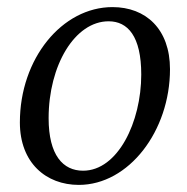

<svg xmlns="http://www.w3.org/2000/svg" viewBox="-20 -508 528 541"><path d="M202 13C343 13 459 -139 459 -313C459 -426 391 -488 297 -488C155 -488 36 -343 36 -163C36 -49 110 13 202 13ZM214 -27C158 -27 117 -70 117 -175C117 -324 191 -448 286 -448C340 -448 378 -406 378 -298C378 -164 312 -27 214 -27Z"/></svg>

Font: Source Serif 4 Variable
Style: Italic
Weight: 400
Italic angle: -12°
Designer: Frank Grießhammer
Foundry: Adobe Systems Incorporated
Version: Version 4.004;hotconv 1.0.116;makeotfexe 2.5.65601